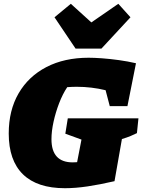

<svg xmlns="http://www.w3.org/2000/svg" viewBox="-20 -978 749 1011"><path d="M322 13Q176 13 101 -60Q26 -133 26 -275Q26 -397 78 -486.5Q130 -576 224.5 -625Q319 -674 447 -674Q476 -674 517.5 -671Q559 -668 606 -661.5Q653 -655 696 -645L651 -419H558L536 -503Q499 -512 461 -516.5Q423 -521 384 -521Q359 -521 334 -519Q310 -483 291.5 -435Q273 -387 262 -337Q251 -287 251 -245Q251 -123 363 -123Q374 -123 386 -124L409 -243L324 -274L337 -355H709L701 -277Q687 -270 668 -262Q649 -254 622 -246L583 -24Q505 -6 441 3.5Q377 13 322 13ZM378 -722 267 -887 353 -958 461 -860 603 -958 667 -887 514 -722Z"/></svg>

Font: Piazzolla SC Black
Style: Italic
Weight: 900
Italic angle: -11.3°
Designer: Juan Pablo del Peral
Foundry: Huerta Tipografica
Version: Version 1.330